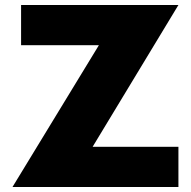

<svg xmlns="http://www.w3.org/2000/svg" viewBox="-20 -745 761 765"><path d="M690.9 -725.1 349.1 -160.2H690.9V0H29.8L374 -564.9H64V-725.1Z"/></svg>

Font: Stilu Bold
Style: Regular
Weight: 700
Designer: Genilson Lima Santos
Foundry: Genilson Lima Santos
Version: Version 1.200;PS 001.200;hotconv 1.0.88;makeotf.lib2.5.64775